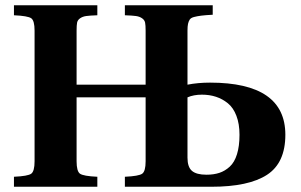

<svg xmlns="http://www.w3.org/2000/svg" viewBox="-20 -712 1146 732"><path d="M694.8 -110.8Q694.8 -75.2 711.9 -60.5Q729 -45.9 767.1 -45.9Q794.9 -45.9 816.4 -53Q837.9 -60.1 856 -76.7Q874 -93.3 883.5 -124Q893.1 -154.8 893.1 -198.2Q893.1 -239.7 881.3 -270.5Q869.6 -301.3 848.9 -318.1Q828.1 -335 803.5 -343Q778.8 -351.1 750 -351.1Q718.3 -351.1 694.8 -340.8ZM33.2 0V-38.1Q86.4 -40.5 99.1 -49.8Q111.8 -59.1 111.8 -97.2V-595.2Q111.8 -633.3 99.1 -642.3Q86.4 -651.4 33.2 -653.8V-691.9H351.1V-653.8Q322.3 -652.8 308.6 -650.9Q294.9 -648.9 285.4 -642.3Q275.9 -635.7 273.9 -625.7Q272 -615.7 272 -595.2V-389.2H535.2V-595.2Q535.2 -615.7 533.2 -625.7Q531.2 -635.7 521.7 -642.3Q512.2 -648.9 498.5 -650.9Q484.9 -652.8 456.1 -653.8V-691.9H791V-655.8Q762.2 -654.3 747.1 -652.3Q731.9 -650.4 719.7 -647.2Q707.5 -644 703.1 -637Q698.7 -629.9 696.8 -620.8Q694.8 -611.8 694.8 -595.2V-389.2Q734.9 -397 780.8 -397Q1067.9 -397 1067.9 -198.2Q1067.9 -90.8 997.8 -45.4Q927.7 0 786.1 0H456.1V-38.1Q509.3 -40.5 522.2 -49.8Q535.2 -59.1 535.2 -97.2V-340.8H272V-97.2Q272 -59.1 284.9 -49.8Q297.9 -40.5 351.1 -38.1V0Z"/></svg>

Font: Linguistics Pro
Style: Bold
Weight: 700
Designer: Stefan Peev, Context Ltd
Foundry: Stefan Peev, Context Ltd
Version: Version 001.000